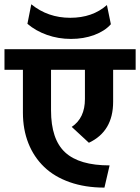

<svg xmlns="http://www.w3.org/2000/svg" viewBox="-35 -853 637 874"><path d="M69.3 -340.3V-535.2H-14.6V-628.9H582.5V-535.2H480V-389.6Q480 -254.9 369.6 -203.1L291.5 -275.4Q351.6 -315.4 351.6 -402.3V-535.2H197.3V-350.6Q197.3 -218.8 261.5 -159.4Q325.7 -100.1 463.9 -100.1L440.4 1Q352.5 1 282.5 -23.7Q212.4 -48.3 165.8 -93.3Q119.1 -138.2 94.2 -200.9Q69.3 -263.7 69.3 -340.3ZM107.4 -833.5Q183.1 -772 284.7 -772Q386.2 -772 451.7 -830.1L469.7 -742.7Q441.9 -711.4 393.8 -693.6Q345.7 -675.8 288.1 -675.8Q230.5 -675.8 179 -694.1Q127.4 -712.4 89.8 -744.6Z"/></svg>

Font: Yantramanav
Style: Bold
Weight: 700
Version: Version 1.001;PS 1.0;hotconv 1.0.72;makeotf.lib2.5.5900; ttf